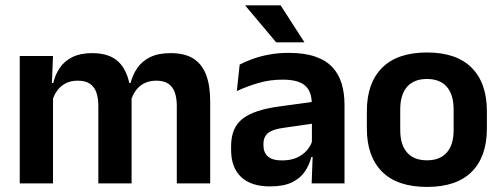

<svg xmlns="http://www.w3.org/2000/svg" viewBox="-20 -706 1932 739"><path d="M660.5 0V-298Q660.5 -328 653 -349.8Q645.5 -371.5 628.2 -383.5Q611 -395.5 581.5 -395.5Q554.5 -395.5 534.5 -385Q514.5 -374.5 502 -356.8Q489.5 -339 483.5 -316.5L469.5 -386.5H482.5Q490.5 -418 508.5 -444.2Q526.5 -470.5 557.8 -486Q589 -501.5 637 -501.5Q690.5 -501.5 723.8 -480.8Q757 -460 773 -418.8Q789 -377.5 789 -316.5V0ZM56 0V-490.5H184L179 -366L184 -360.5V0ZM358.5 0V-298Q358.5 -328 351 -349.8Q343.5 -371.5 326.2 -383.5Q309 -395.5 279.5 -395.5Q252 -395.5 232.2 -385Q212.5 -374.5 199.8 -356.8Q187 -339 181 -316.5L161 -386.5H185Q192.5 -419 210.2 -445Q228 -471 258.5 -486.2Q289 -501.5 334.5 -501.5Q403 -501.5 437.8 -466.5Q472.5 -431.5 481.5 -364.5Q483.5 -354.5 485 -341.2Q486.5 -328 486.5 -316.5V0Z M1179.5 0 1184 -120 1180.5 -131V-284.5L1180 -306.5Q1180 -354.5 1153.8 -377Q1127.5 -399.5 1068 -399.5Q1017.5 -399.5 973.2 -386.2Q929 -373 891.5 -355.5L902.5 -457.5Q924.5 -469 952.8 -479.2Q981 -489.5 1016 -496Q1051 -502.5 1091.5 -502.5Q1151.5 -502.5 1193 -488.2Q1234.5 -474 1259.2 -447.5Q1284 -421 1295 -384.2Q1306 -347.5 1306 -303V0ZM1019 11.5Q946 11.5 907.8 -25Q869.5 -61.5 869.5 -129V-143Q869.5 -214.5 913.5 -248.8Q957.5 -283 1053 -296L1192 -315L1199.5 -232.5L1071.5 -214Q1029.5 -208.5 1011.8 -194Q994 -179.5 994 -151.5V-146.5Q994 -119 1011.2 -103.8Q1028.5 -88.5 1065.5 -88.5Q1098.5 -88.5 1122 -99Q1145.5 -109.5 1160.8 -126.8Q1176 -144 1182.5 -165.5L1200.5 -102H1178.5Q1170.5 -70.5 1152.8 -44.8Q1135 -19 1103 -3.8Q1071 11.5 1019 11.5ZM1060 -685.5 1151 -544.5V-543H1043L924.5 -684V-685.5Z M1623.5 13.5Q1509.5 13.5 1450.8 -45Q1392 -103.5 1392 -211.5V-278Q1392 -386.5 1450.8 -445.2Q1509.5 -504 1623.5 -504Q1737 -504 1795.5 -445.2Q1854 -386.5 1854 -278V-211.5Q1854 -103.5 1795.8 -45Q1737.5 13.5 1623.5 13.5ZM1623.5 -89Q1673.5 -89 1699.8 -119Q1726 -149 1726 -205V-284.5Q1726 -341.5 1699.8 -371.8Q1673.5 -402 1623.5 -402Q1573 -402 1546.8 -371.8Q1520.5 -341.5 1520.5 -284.5V-205Q1520.5 -149 1546.8 -119Q1573 -89 1623.5 -89Z"/></svg>

Font: Anek Tamil SemiBold
Style: Regular
Weight: 600
Version: Version 1.003